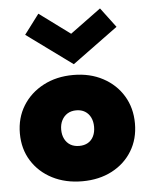

<svg xmlns="http://www.w3.org/2000/svg" viewBox="-51 -727 624 782"><g transform="rotate(-5 261.0 -336.0)"><path d="M254.5 12Q185.5 12 132 -15.5Q78.5 -43 48 -91.8Q17.5 -140.5 17.5 -204Q17.5 -267.5 48 -316.8Q78.5 -366 132 -394.2Q185.5 -422.5 254.5 -422.5Q323 -422.5 375.8 -394.2Q428.5 -366 458.2 -316.8Q488 -267.5 488 -204Q488 -140.5 458.2 -91.8Q428.5 -43 375.8 -15.5Q323 12 254.5 12ZM254.5 -132.5Q275 -132.5 290 -141.2Q305 -150 313 -166.5Q321 -183 321 -205Q321 -226.5 313 -243Q305 -259.5 290 -268.8Q275 -278 254.5 -278Q233.5 -278 218.5 -268.8Q203.5 -259.5 195 -243Q186.5 -226.5 186.5 -205Q186.5 -183 195 -166.5Q203.5 -150 218.5 -141.2Q233.5 -132.5 254.5 -132.5ZM261 -466 74 -602.5 135 -683.5 261 -590.5 387 -683 447.5 -602.5Z"/></g></svg>

Font: League Spartan Thin ExtraBold
Style: Regular
Weight: 800
Version: Version 2.002